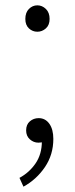

<svg xmlns="http://www.w3.org/2000/svg" viewBox="-20 -529 281 720"><path d="M120 -410Q102 -410 88.5 -422.5Q75 -435 75 -458Q75 -482 88.5 -495.5Q102 -509 120 -509Q138 -509 152 -495.5Q166 -482 166 -458Q166 -435 152 -422.5Q138 -410 120 -410ZM68 171 53 138Q90 118 113.5 83.5Q137 49 137 1L123 -64L162 -12Q154 -1 144.5 2.5Q135 6 124 6Q106 6 92 -6.5Q78 -19 78 -40Q78 -62 92 -74Q106 -86 125 -86Q150 -86 165 -65Q180 -44 180 -8Q180 51 148.5 97.5Q117 144 68 171Z"/></svg>

Font: Noto Sans SC ExtraLight
Style: Regular
Weight: 250
Designer: Ryoko NISHIZUKA 西塚涼子 (kana, bopomofo & ideographs); Paul D. Hunt (Latin, Greek & Cyrillic); Sandoll Communications 산돌커뮤니
Foundry: Adobe
Version: Version 2.004-H2;hotconv 1.0.118;makeotfexe 2.5.65603